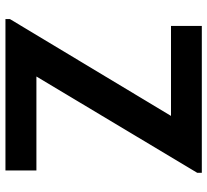

<svg xmlns="http://www.w3.org/2000/svg" viewBox="-48 -712 760 704"><g transform="rotate(90 332.0 -360.0)"><path d="M50 0H605V-113.5H260.5L613.5 -703V-720H75V-607H405L50 -16.5Z"/></g></svg>

Font: Manrope
Style: Bold
Weight: 700
Designer: Mikhail Sharanda
Foundry: Mikhail Sharanda
Version: Version 4.505;FEAKit 1.0